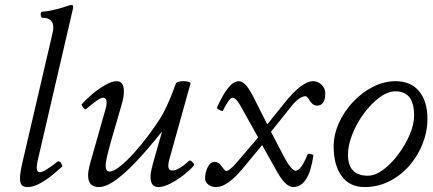

<svg xmlns="http://www.w3.org/2000/svg" viewBox="-20 -745 1756 778"><path d="M91 13Q76 13 68.5 5Q61 -3 61 -23Q61 -43 71 -87L189 -594Q192 -607 194 -616.5Q196 -626 196 -633Q196 -673 152 -673Q146 -673 145 -685.5Q144 -698 152 -698Q163 -698 181.5 -701.5Q200 -705 220 -710.5Q240 -716 254 -721Q264 -725 271 -725Q279 -725 275 -707L138 -117Q128 -77 129 -62Q130 -47 142 -47Q151 -47 168.5 -58Q186 -69 213 -90Q221 -95 227.5 -84Q234 -73 232 -70Q219 -58 195 -38Q171 -18 143 -2.5Q115 13 91 13Z M380 13Q337 13 337 -35Q337 -53 346 -86L408 -304Q420 -349 397 -349Q382 -349 329 -303Q325 -299 317 -309.5Q309 -320 311 -322Q327 -341 353 -363Q379 -385 406.5 -400.5Q434 -416 453 -416Q482 -416 482 -375Q482 -364 480 -351.5Q478 -339 472 -318L428 -166Q408 -95 408 -74Q408 -50 424 -50Q441 -50 468 -72Q495 -94 525 -127.5Q555 -161 582.5 -198Q610 -235 629 -265Q644 -289 660 -324.5Q676 -360 692 -405Q696 -416 721 -416Q752 -416 752 -407L669 -109Q660 -80 662.5 -67Q665 -54 677 -54Q704 -54 745 -93Q750 -98 759.5 -88.5Q769 -79 766 -75Q753 -59 727 -38Q701 -17 672 -2Q643 13 622 13Q590 13 590 -28Q590 -37 592 -49Q594 -61 601 -87L637 -213Q588 -151 541 -100Q494 -49 452.5 -18Q411 13 380 13Z M856 13Q836 13 823.5 2.5Q811 -8 811 -22Q811 -46 821.5 -67.5Q832 -89 850 -89Q866 -89 878 -71Q892 -52 896 -52Q909 -52 938 -85L1026 -188L967 -294Q951 -324 941 -336.5Q931 -349 923 -349Q914 -349 902 -330Q890 -311 883 -296Q882 -294 875.5 -296.5Q869 -299 863.5 -303Q858 -307 860 -311Q907 -416 947 -416Q961 -416 974.5 -402Q988 -388 1006 -354L1063 -241L1133 -328Q1203 -416 1249 -416Q1268 -416 1283 -401.5Q1298 -387 1298 -367Q1298 -317 1264 -317Q1248 -317 1236 -336Q1225 -355 1218 -355Q1194 -355 1162 -316L1078 -211L1125 -121Q1144 -84 1157 -68.5Q1170 -53 1178 -53Q1199 -53 1226 -118Q1228 -124 1239 -121Q1250 -118 1250 -116Q1232 13 1168 13Q1152 13 1134 -5Q1116 -23 1095 -63L1042 -157L966 -65Q902 13 856 13Z M1457 13Q1397 13 1364.5 -31.5Q1332 -76 1332 -151Q1332 -199 1353 -246Q1374 -293 1410 -331.5Q1446 -370 1491 -393Q1536 -416 1583 -416Q1645 -416 1678.5 -375Q1712 -334 1712 -264Q1712 -212 1692.5 -162.5Q1673 -113 1638.5 -73.5Q1604 -34 1557.5 -10.5Q1511 13 1457 13ZM1471 -33Q1500 -33 1532.5 -57Q1565 -81 1593.5 -119Q1622 -157 1640 -199Q1658 -241 1658 -277Q1658 -375 1583 -375Q1551 -375 1517 -349.5Q1483 -324 1454 -284.5Q1425 -245 1407.5 -200.5Q1390 -156 1390 -118Q1390 -33 1471 -33Z"/></svg>

Font: Junicode SmExp
Style: Italic
Weight: 400
Width: 6
Italic angle: -11°
Designer: Peter S. Baker
Version: Version 2.205; ttfautohint (v1.8.4)